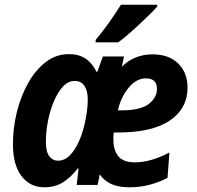

<svg xmlns="http://www.w3.org/2000/svg" viewBox="-20 -786 836 816"><path d="M168 10Q108 10 71.5 -37.5Q35 -85 35 -173Q35 -243 52 -311Q69 -379 100.5 -434.5Q132 -490 175.5 -523Q219 -556 273 -556Q315 -556 343.5 -537Q372 -518 390 -481H394L417 -546H507L498 -502Q520 -526 554 -540.5Q588 -555 628 -555Q698 -555 737.5 -516Q777 -477 777 -414Q777 -325 702 -274Q627 -223 483 -223H464Q462 -214 462 -206.5Q462 -199 462 -191Q462 -149 482.5 -122.5Q503 -96 554 -96Q589 -96 627 -107.5Q665 -119 700 -138L692 -30Q655 -11 615 -0.5Q575 10 531 10Q483 10 452.5 -4Q422 -18 404 -45L395 0H306L314 -70H310Q283 -34 249 -12Q215 10 168 10ZM496 -317Q577 -317 612 -344Q647 -371 647 -408Q647 -453 600 -453Q560 -453 527 -413.5Q494 -374 481 -317ZM226 -103Q254 -103 276 -125Q298 -147 314 -182Q330 -217 339 -256Q353 -316 353 -363Q353 -400 339 -421Q325 -442 297 -442Q270 -442 248 -418.5Q226 -395 209.5 -356.5Q193 -318 184 -272.5Q175 -227 175 -183Q175 -141 189.5 -122Q204 -103 226 -103ZM387 -617Q414 -649 443 -689.5Q472 -730 494 -766H648V-758Q637 -745 616 -724.5Q595 -704 570.5 -681Q546 -658 522.5 -638Q499 -618 482 -606H386Z"/></svg>

Font: Noto Sans SemiCondensed
Style: Bold Italic
Weight: 700
Width: 4
Italic angle: -12°
Designer: Monotype Design Team
Foundry: Monotype Imaging Inc.
Version: Version 2.013; ttfautohint (v1.8.4.7-5d5b)